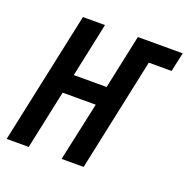

<svg xmlns="http://www.w3.org/2000/svg" viewBox="-104 -638 726 736"><g transform="rotate(20 259.0 -269.5)"><path d="M-2 0 113 -539H203L156 -318H290L337 -539H520L503 -461H410L312 0H222L274 -240H139L88 0Z"/></g></svg>

Font: Noto Sans ExtraCondensed Medium
Style: Italic
Weight: 500
Width: 2
Italic angle: -12°
Designer: Monotype Design Team
Foundry: Monotype Imaging Inc.
Version: Version 2.013; ttfautohint (v1.8.4.7-5d5b)